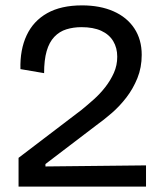

<svg xmlns="http://www.w3.org/2000/svg" viewBox="-20 -694 613 714"><path d="M49 0V-107L284 -286Q306 -304 329 -324.5Q352 -345 371.5 -370Q391 -395 403.5 -423Q416 -451 416 -483Q416 -516 401 -541Q386 -566 356.5 -579.5Q327 -593 283 -593Q253 -593 227 -585Q201 -577 182 -557Q163 -537 153.5 -504Q144 -471 144 -422L56 -437Q54 -509 79 -562.5Q104 -616 155.5 -645Q207 -674 285 -674Q352 -674 402 -652Q452 -630 479.5 -588.5Q507 -547 507 -490Q507 -443 491 -403.5Q475 -364 450 -331.5Q425 -299 395.5 -273.5Q366 -248 338 -228L149 -84V-75L523 -79V0Z"/></svg>

Font: Bricolage Grotesque
Style: Regular
Weight: 400
Designer: Mathieu Triay
Foundry: Atelier Triay
Version: Version 1.001;gftools[0.9.33.dev8+g029e19f]